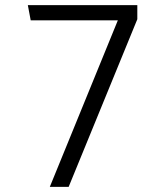

<svg xmlns="http://www.w3.org/2000/svg" viewBox="-20 -731 645 751"><path d="M174.8 0 440.9 -651.4H100.1L88.9 -710.9H517.1V-655.8L248.5 0Z"/></svg>

Font: Comme Light
Style: Regular
Weight: 300
Version: Version 1.000;gftools[0.9.27]